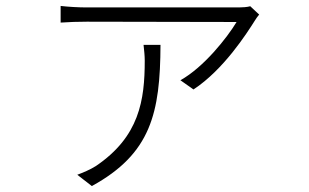

<svg xmlns="http://www.w3.org/2000/svg" viewBox="-20 -558 1040 646"><path d="M463 -407C465 -388 467 -371 467 -354C467 -221 449 -98 302 1C283 13 259 23 240 30L289 68C488 -41 519 -178 520 -407ZM822 -537C812 -534 795 -533 784 -533H272C244 -533 210 -535 184 -538V-482C211 -484 244 -485 272 -485L776 -484C744 -431 666 -332 587 -288L631 -257C733 -324 811 -447 837 -488C841 -495 847 -503 852 -509Z"/></svg>

Font: Noto Sans Japanese Light
Style: Regular
Weight: 300
Designer: Ryoko NISHIZUKA (kana & ideographs); Paul D. Hunt (Latin, Greek & Cyrillic); Wenlong ZHANG (bopomofo); Sandoll Communica
Foundry: Adobe Systems Incorporated
Version: Version 1.000;PS 1;hotconv 1.0.78;makeotf.lib2.5.61930